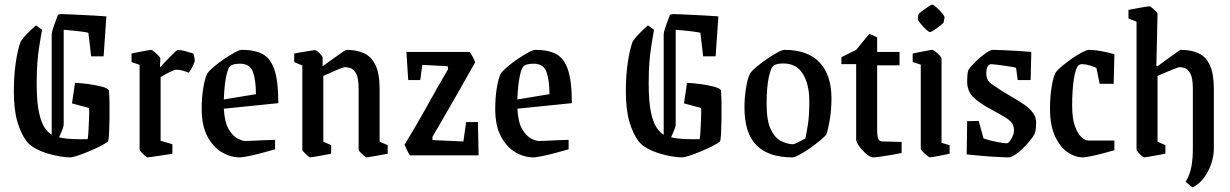

<svg xmlns="http://www.w3.org/2000/svg" viewBox="-20 -673 5331 832"><path d="M162 -544Q156 -508 150.5 -474.5Q145 -441 142 -402.5Q139 -364 139 -312Q139 -231 149 -185.5Q159 -140 174 -119Q189 -98 204 -89V-523Q204 -534 212.5 -558Q221 -582 231 -609Q240 -612 246 -612Q254 -612 276.5 -611Q299 -610 328.5 -608.5Q358 -607 388.5 -605.5Q419 -604 441 -602L429 -429H375L363 -531Q351 -534 330.5 -536.5Q310 -539 289 -541Q268 -543 256 -544V-133Q256 -121 236 -78Q260 -72 295.5 -70.5Q331 -69 360 -70Q362 -80 363.5 -107Q365 -134 366 -162.5Q367 -191 366 -205L292 -225L305 -314Q333 -313 365 -308.5Q397 -304 421.5 -297.5Q446 -291 452 -282Q454 -262 454.5 -228Q455 -194 454.5 -157.5Q454 -121 452.5 -94Q451 -67 448 -60Q439 -52 416.5 -40.5Q394 -29 366.5 -17.5Q339 -6 316 1.5Q293 9 283 9Q267 9 241.5 5Q216 1 187.5 -7.5Q159 -16 134 -29.5Q109 -43 95 -61Q70 -95 55 -146.5Q40 -198 40 -277Q40 -346 48.5 -403Q57 -460 70 -494Q81 -510 99 -528.5Q117 -547 136 -563Z M619 9Q616 9 608 2Q600 -5 592.5 -13Q585 -21 585 -24V-392L550 -404V-441Q550 -441 561.5 -443.5Q573 -446 589 -449Q605 -452 618.5 -454.5Q632 -457 635 -457Q638 -457 648 -449Q658 -441 666.5 -432Q675 -423 675 -420L673 -381Q700 -410 723.5 -433.5Q747 -457 751 -457Q762 -457 784 -451Q806 -445 818 -441Q820 -435 822 -425Q824 -415 824 -410Q824 -406 818.5 -393.5Q813 -381 806.5 -370.5Q800 -360 797 -358Q786 -363 772 -367Q758 -371 744 -371Q737 -371 718 -362Q699 -353 676 -339V-63L727 -48V-7Q727 -7 712 -4.5Q697 -2 676.5 1Q656 4 639 6.5Q622 9 619 9Z M1172 -26Q1148 -19 1116 -10.5Q1084 -2 1057 3.5Q1030 9 1020 9Q979 9 941 -13.5Q903 -36 878.5 -82.5Q854 -129 854 -201Q854 -251 861 -293Q868 -335 878 -354Q886 -366 906.5 -383.5Q927 -401 951.5 -417.5Q976 -434 997 -445.5Q1018 -457 1028 -457Q1083 -457 1117.5 -439Q1152 -421 1169 -371.5Q1186 -322 1186 -226L950 -202Q953 -144 970.5 -114Q988 -84 1009 -73Q1030 -62 1043 -62Q1049 -62 1072.5 -63Q1096 -64 1124.5 -65.5Q1153 -67 1172 -67ZM982 -390Q969 -384 960.5 -344Q952 -304 950 -242L1089 -265Q1089 -326 1076 -361.5Q1063 -397 1020 -397Q1012 -397 1002.5 -396Q993 -395 982 -390Z M1324 9Q1321 9 1313 2Q1305 -5 1297.5 -13Q1290 -21 1290 -24V-389L1255 -404V-441Q1255 -441 1267.5 -443.5Q1280 -446 1297 -448.5Q1314 -451 1328.5 -453.5Q1343 -456 1346 -456Q1349 -456 1357 -449.5Q1365 -443 1371.5 -435Q1378 -427 1378 -424V-386Q1396 -399 1419 -415.5Q1442 -432 1460 -444.5Q1478 -457 1481 -457Q1526 -457 1558 -442Q1590 -427 1607.5 -390Q1625 -353 1625 -288V-59L1660 -44V-7Q1660 -7 1647.5 -4.5Q1635 -2 1617.5 1Q1600 4 1586 6.5Q1572 9 1569 9Q1566 9 1557.5 2Q1549 -5 1541.5 -13Q1534 -21 1534 -24V-288Q1534 -336 1522.5 -355.5Q1511 -375 1497 -378.5Q1483 -382 1476 -382Q1467 -382 1438.5 -369.5Q1410 -357 1381 -344V-59L1415 -44V-7Q1415 -7 1402.5 -4.5Q1390 -2 1373 1Q1356 4 1341.5 6.5Q1327 9 1324 9Z M1756 0Q1751 -7 1743 -24Q1735 -41 1733 -46Q1784 -129 1826.5 -206Q1869 -283 1922 -374L1920 -386L1810 -392L1801 -326H1749L1741 -448H2016Q2020 -442 2028 -427.5Q2036 -413 2039 -403Q1993 -321 1947 -240.5Q1901 -160 1854 -80V-66L1988 -60L2000 -144H2051L2054 0Z M2444 -26Q2420 -19 2388 -10.5Q2356 -2 2329 3.5Q2302 9 2292 9Q2251 9 2213 -13.5Q2175 -36 2150.5 -82.5Q2126 -129 2126 -201Q2126 -251 2133 -293Q2140 -335 2150 -354Q2158 -366 2178.5 -383.5Q2199 -401 2223.5 -417.5Q2248 -434 2269 -445.5Q2290 -457 2300 -457Q2355 -457 2389.5 -439Q2424 -421 2441 -371.5Q2458 -322 2458 -226L2222 -202Q2225 -144 2242.5 -114Q2260 -84 2281 -73Q2302 -62 2315 -62Q2321 -62 2344.5 -63Q2368 -64 2396.5 -65.5Q2425 -67 2444 -67ZM2254 -390Q2241 -384 2232.5 -344Q2224 -304 2222 -242L2361 -265Q2361 -326 2348 -361.5Q2335 -397 2292 -397Q2284 -397 2274.5 -396Q2265 -395 2254 -390Z M2814 -544Q2808 -508 2802.5 -474.5Q2797 -441 2794 -402.5Q2791 -364 2791 -312Q2791 -231 2801 -185.5Q2811 -140 2826 -119Q2841 -98 2856 -89V-523Q2856 -534 2864.5 -558Q2873 -582 2883 -609Q2892 -612 2898 -612Q2906 -612 2928.5 -611Q2951 -610 2980.5 -608.5Q3010 -607 3040.5 -605.5Q3071 -604 3093 -602L3081 -429H3027L3015 -531Q3003 -534 2982.5 -536.5Q2962 -539 2941 -541Q2920 -543 2908 -544V-133Q2908 -121 2888 -78Q2912 -72 2947.5 -70.5Q2983 -69 3012 -70Q3014 -80 3015.5 -107Q3017 -134 3018 -162.5Q3019 -191 3018 -205L2944 -225L2957 -314Q2985 -313 3017 -308.5Q3049 -304 3073.5 -297.5Q3098 -291 3104 -282Q3106 -262 3106.5 -228Q3107 -194 3106.5 -157.5Q3106 -121 3104.5 -94Q3103 -67 3100 -60Q3091 -52 3068.5 -40.5Q3046 -29 3018.5 -17.5Q2991 -6 2968 1.5Q2945 9 2935 9Q2919 9 2893.5 5Q2868 1 2839.5 -7.5Q2811 -16 2786 -29.5Q2761 -43 2747 -61Q2722 -95 2707 -146.5Q2692 -198 2692 -277Q2692 -346 2700.5 -403Q2709 -460 2722 -494Q2733 -510 2751 -528.5Q2769 -547 2788 -563Z M3414 9Q3311 9 3258.5 -43Q3206 -95 3206 -207Q3206 -252 3213 -293.5Q3220 -335 3230 -354Q3238 -366 3258.5 -383.5Q3279 -401 3303.5 -417.5Q3328 -434 3349 -445.5Q3370 -457 3379 -457Q3480 -457 3531.5 -402.5Q3583 -348 3583 -247Q3583 -198 3576 -156Q3569 -114 3561 -90Q3553 -80 3533 -63.5Q3513 -47 3488.5 -30Q3464 -13 3443.5 -2Q3423 9 3414 9ZM3419 -48Q3423 -49 3435 -55Q3447 -61 3458.5 -67Q3470 -73 3470 -73Q3475 -96 3481 -134Q3487 -172 3487 -234Q3487 -308 3459 -353Q3431 -398 3374 -398Q3364 -398 3354 -396.5Q3344 -395 3334 -390Q3321 -383 3311.5 -339Q3302 -295 3302 -221Q3302 -150 3320 -112.5Q3338 -75 3365 -61.5Q3392 -48 3419 -48Z M3764 9Q3752 9 3734.5 -5.5Q3717 -20 3703.5 -39Q3690 -58 3690 -69V-395H3626V-425L3690 -457L3746 -525Q3751 -525 3760.5 -521Q3770 -517 3781 -511V-448H3878V-390H3781V-113Q3781 -82 3786 -71Q3791 -60 3805 -60L3887 -58V-10Q3868 -6 3842 -1.5Q3816 3 3793.5 6Q3771 9 3764 9Z M3960 -611Q3961 -614 3974 -624Q3987 -634 4001.5 -643.5Q4016 -653 4019 -653Q4024 -653 4037.5 -641.5Q4051 -630 4062.5 -616Q4074 -602 4073 -596L4069 -576Q4068 -573 4055 -562.5Q4042 -552 4028 -543Q4014 -534 4010 -534Q4005 -534 3992 -546Q3979 -558 3968 -572Q3957 -586 3957 -590ZM4010 9Q4007 9 3997 1Q3987 -7 3978.5 -16Q3970 -25 3970 -28V-393L3935 -404V-441Q3935 -441 3946.5 -443.5Q3958 -446 3974 -449Q3990 -452 4003.5 -454.5Q4017 -457 4020 -457Q4024 -457 4033.5 -449.5Q4043 -442 4051.5 -433Q4060 -424 4060 -419V-54L4095 -44V-7Q4095 -7 4083.5 -4.5Q4072 -2 4056 1Q4040 4 4026.5 6.5Q4013 9 4010 9Z M4349 9Q4339 9 4317 8Q4295 7 4267 5Q4239 3 4213 0.5Q4187 -2 4169 -4L4171 -148L4221 -149L4242 -73Q4265 -65 4297 -58.5Q4329 -52 4343 -52Q4351 -52 4362.5 -71.5Q4374 -91 4374 -108Q4374 -127 4365 -139.5Q4356 -152 4335 -165Q4314 -178 4278 -197Q4219 -229 4195 -254.5Q4171 -280 4171 -320Q4171 -333 4172 -346.5Q4173 -360 4176 -369Q4187 -386 4208 -406.5Q4229 -427 4250.5 -442Q4272 -457 4283 -457Q4299 -457 4330.5 -455.5Q4362 -454 4395.5 -452Q4429 -450 4449 -448L4446 -326H4390L4383 -379Q4379 -381 4364 -383.5Q4349 -386 4330.5 -388.5Q4312 -391 4296.5 -393Q4281 -395 4276 -395Q4266 -395 4260 -385.5Q4254 -376 4254 -353Q4254 -325 4277.5 -308.5Q4301 -292 4326 -276Q4344 -265 4368.5 -251Q4393 -237 4416.5 -221Q4440 -205 4455 -185.5Q4470 -166 4470 -143Q4470 -133 4469 -120Q4468 -107 4463 -92Q4456 -79 4442 -62Q4428 -45 4411 -28.5Q4394 -12 4377.5 -1.5Q4361 9 4349 9Z M4673 9Q4639 9 4606 -13.5Q4573 -36 4551.5 -83Q4530 -130 4530 -203Q4530 -253 4537 -296Q4544 -339 4554 -358Q4562 -370 4582 -386.5Q4602 -403 4625.5 -419.5Q4649 -436 4669.5 -446.5Q4690 -457 4699 -457Q4722 -457 4752 -451.5Q4782 -446 4809 -438L4806 -310H4745L4731 -379Q4721 -384 4702.5 -389.5Q4684 -395 4669 -395Q4660 -395 4655 -391Q4641 -380 4633.5 -331Q4626 -282 4626 -216Q4626 -160 4638 -126.5Q4650 -93 4666.5 -78.5Q4683 -64 4696 -64H4809V-22Q4785 -15 4756 -7.5Q4727 0 4704 4.5Q4681 9 4673 9Z M4870 -593V-630Q4870 -630 4882.5 -632.5Q4895 -635 4912 -638Q4929 -641 4943.5 -643.5Q4958 -646 4961 -646Q4964 -646 4972.5 -639Q4981 -632 4988.5 -624.5Q4996 -617 4996 -613L4991 -387L4996 -386Q5014 -399 5036.5 -415.5Q5059 -432 5076.5 -444.5Q5094 -457 5096 -457Q5142 -457 5174 -442Q5206 -427 5223 -390Q5240 -353 5240 -288V-28Q5240 2 5229 35.5Q5218 69 5197.5 97Q5177 125 5147 139L5118 115Q5138 80 5143.5 45Q5149 10 5149 -24V-288Q5149 -336 5137.5 -355.5Q5126 -375 5112.5 -378.5Q5099 -382 5091 -382Q5087 -382 5067 -374Q5047 -366 5026 -357Q5005 -348 4996 -344V-59L5030 -44V-7Q5030 -7 5017.5 -4.5Q5005 -2 4987.5 1Q4970 4 4955.5 6.5Q4941 9 4938 9Q4935 9 4927 2Q4919 -5 4912 -13Q4905 -21 4905 -24V-579Z"/></svg>

Font: Grenze Gotisch
Style: Regular
Weight: 400
Designer: Renata Polastri
Foundry: Omnibus-Type
Version: Version 1.001